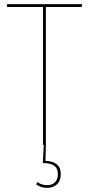

<svg xmlns="http://www.w3.org/2000/svg" viewBox="-20 -701 429 929"><path d="M202 0 200 77Q237 79 255.5 94.5Q274 110 274 141Q274 174 255.5 191Q237 208 209 208Q177 208 155 191L161 180Q181 195 209 195Q231 195 245.5 181.5Q260 168 260 141Q260 114 242.5 101Q225 88 187 88L192 0H188V-667H14V-681H377L375 -667H202V0Z"/></svg>

Font: Fira Sans Compressed Hair
Style: Regular
Weight: 100
Width: 1
Designer: bBox Type GmbH & Carrois Corporate GbR & Edenspiekermann AG
Foundry: bBox Type GmbH & Carrois Corporate GbR & Edenspiekermann AG
Version: Version 4.301